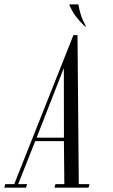

<svg xmlns="http://www.w3.org/2000/svg" viewBox="-78 -860 518 880"><path d="M311.2 -739Q288.2 -760.5 270.1 -784.4Q251.9 -808.2 238.9 -839.9H281.1Q285.5 -813.8 293.1 -790.4Q300.6 -767.1 316.2 -739ZM-58.1 0 -53.8 -16H-12.8L258.5 -699H277.2L283.1 -16H332.2L327.9 0H171.9L175.9 -16H216.9L214.9 -213H83.4L5.2 -16H46.1L41.5 0ZM214.6 -548.1 89.8 -229H215.1Z"/></svg>

Font: Emberly Black
Style: Italic
Weight: 900
Italic angle: -12°
Designer: Rajesh Rajput
Foundry: Rajesh Rajput
Version: Version 1.000